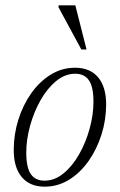

<svg xmlns="http://www.w3.org/2000/svg" viewBox="-20 -690 449 720"><path d="M261.5 -436Q317.5 -436 347.8 -400.2Q378 -364.5 378 -298.5Q378 -240 360.5 -185Q343 -130 312 -86Q281 -42 239 -16Q197 10 147.5 10Q92 10 61.8 -25.8Q31.5 -61.5 31.5 -127.5Q31.5 -186 48.8 -241Q66 -296 97 -340Q128 -384 170 -410Q212 -436 261.5 -436ZM147 -12.5Q185 -12.5 218.2 -39.8Q251.5 -67 276.8 -111.5Q302 -156 316.2 -207.8Q330.5 -259.5 330.5 -308.5Q330.5 -364 313.5 -388.8Q296.5 -413.5 262 -413.5Q224 -413.5 190.8 -386.2Q157.5 -359 132.2 -314.5Q107 -270 92.8 -218.2Q78.5 -166.5 78.5 -117.5Q78.5 -62 95.5 -37.2Q112.5 -12.5 147 -12.5ZM304.5 -504.5H285L199.5 -662.5V-670H262.5Z"/></svg>

Font: Newsreader Text Light
Style: Italic
Weight: 300
Italic angle: -17°
Designer: Hugues Gentile
Foundry: Production Type
Version: Version 1.001